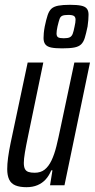

<svg xmlns="http://www.w3.org/2000/svg" viewBox="-20 -770 394 798"><path d="M90 8Q62 8 44 0.5Q26 -7 18 -24Q10 -41 10 -67Q10 -88 13.5 -114.5Q17 -141 24 -175L95 -510H160L97 -206Q88 -163 83.5 -136Q79 -109 79 -93Q79 -77 83.5 -68Q88 -59 98 -55.5Q108 -52 124 -52Q149 -52 165.5 -65Q182 -78 194 -103Q206 -128 214.5 -162.5Q223 -197 232 -241L289 -510H354L248 0H188L198 -62H193Q184 -40 170 -24.5Q156 -9 136 -0.5Q116 8 90 8ZM238 -569Q209 -569 192.5 -572.5Q176 -576 168.5 -585.5Q161 -595 161 -612Q161 -621 162 -632.5Q163 -644 166 -660Q172 -689 178 -707Q184 -725 194 -734Q204 -743 222.5 -746.5Q241 -750 271 -750Q300 -750 317 -746.5Q334 -743 341 -734Q348 -725 348 -709Q348 -699 347 -686.5Q346 -674 344 -660Q338 -631 332.5 -613Q327 -595 317 -585.5Q307 -576 288.5 -572.5Q270 -569 238 -569ZM245 -611Q262 -611 270 -615Q278 -619 282 -629Q286 -639 290 -660Q292 -668 293 -675.5Q294 -683 294 -688Q294 -699 287.5 -703.5Q281 -708 264 -708Q247 -708 239 -704.5Q231 -701 227.5 -691Q224 -681 219 -660Q217 -651 216 -643.5Q215 -636 215 -631Q215 -619 221.5 -615Q228 -611 245 -611Z"/></svg>

Font: Saira UltraCondensed Medium
Style: Italic
Weight: 500
Width: 1
Italic angle: -12°
Designer: Hector Gatti with collaboration of the Omnibus-Type team
Foundry: Omnibus-Type
Version: Version 1.101